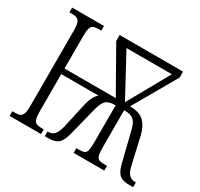

<svg xmlns="http://www.w3.org/2000/svg" viewBox="-149 -905 1144 1096"><g transform="rotate(30 423.0 -357.0)"><path d="M32 -31H50Q72 -31 84 -37Q96 -43 101 -59.5Q106 -76 106 -110V-605Q106 -638 100.5 -654.5Q95 -671 83 -677Q71 -683 48 -683H32V-714H242V-683H223Q201 -683 189.5 -677.5Q178 -672 173 -655.5Q168 -639 168 -605V-391H506L345 -675V-714H763V-675L600 -391Q663 -391 693 -361.5Q723 -332 736 -278L775 -107Q784 -64 800 -47.5Q816 -31 842 -31H846V0H825Q791 0 771 -8.5Q751 -17 739 -39.5Q727 -62 717 -107L677 -268Q669 -304 658.5 -322Q648 -340 630.5 -347.5Q613 -355 582 -355V-114Q582 -77 586.5 -59.5Q591 -42 602 -36.5Q613 -31 637 -31H656V0H454V-31H472Q496 -31 507 -36.5Q518 -42 522 -59Q526 -76 526 -114V-355Q481 -355 462.5 -337Q444 -319 432 -270L391 -107Q381 -63 369 -40.5Q357 -18 337 -9Q317 0 283 0H264V-31H267Q294 -31 309 -48.5Q324 -66 334 -107L371 -275Q385 -330 413 -354H168V-110Q168 -76 173 -59.5Q178 -43 189.5 -37Q201 -31 223 -31H239V0H32ZM715 -669H416L563 -397Z"/></g></svg>

Font: Noto Serif CondLight
Style: Regular
Weight: 300
Width: 3
Designer: Monotype Design Team
Foundry: Monotype Imaging Inc.
Version: Version 1.001